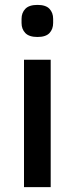

<svg xmlns="http://www.w3.org/2000/svg" viewBox="-20 -764 305 784"><path d="M133 -613Q99 -613 83.5 -629Q68 -645 68 -670V-687Q68 -712 83.5 -728Q99 -744 133 -744Q167 -744 182 -728Q197 -712 197 -687V-670Q197 -645 182 -629Q167 -613 133 -613ZM78 -520H187V0H78Z"/></svg>

Font: IBM Plex Thai Medium
Style: Regular
Weight: 500
Designer: Mike Abbink, Paul van der Laan, Pieter van Rosmalen, Ben Mitchell, Mark Frömberg
Foundry: Bold Monday
Version: Version 1.0